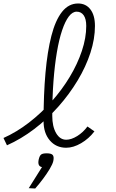

<svg xmlns="http://www.w3.org/2000/svg" viewBox="-47 -834 667 1102"><path d="M333 14Q275 14 239 -28Q203 -70 203 -139Q203 -291 214 -415Q225 -539 248 -628.5Q271 -718 309 -766Q347 -814 401 -814Q446 -814 472 -780Q498 -746 498 -685Q498 -611 472 -531Q446 -451 398.5 -372Q351 -293 287.5 -221.5Q224 -150 149 -93Q74 -36 -7 0L-27 -42Q49 -76 119.5 -130.5Q190 -185 249.5 -252Q309 -319 353.5 -393Q398 -467 423 -542Q448 -617 448 -685Q448 -725 433.5 -746Q419 -767 393 -767Q369 -767 348 -739.5Q327 -712 309.5 -660Q292 -608 279.5 -534.5Q267 -461 260 -369Q253 -277 253 -169Q253 -108 275 -70Q297 -32 333 -32Q362 -32 396 -53Q430 -74 455 -108L495 -80Q463 -38 418.5 -12Q374 14 333 14ZM118 246 194 125Q181 123 176 112.5Q171 102 175 82Q180 60 189 53Q198 46 221 46Q247 46 255.5 55.5Q264 65 259 90Q255 108 238.5 135.5Q222 163 200 192.5Q178 222 155 248Z"/></svg>

Font: Victor Mono Thin
Style: Italic
Weight: 100
Italic angle: -12°
Monospace: yes
Designer: Rune Bjørnerås
Version: Version 1.561;gftools[0.9.30]